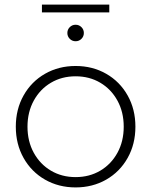

<svg xmlns="http://www.w3.org/2000/svg" viewBox="-20 -814 660 838"><path d="M176.5 -30C216.2 -7.3 260.7 4 310 4C359.3 4 403.8 -7.3 443.5 -30C483.2 -52.7 514.3 -84.2 537 -124.5C559.7 -164.8 571 -210.3 571 -261C571 -311.7 559.7 -357.2 537 -397.5C514.3 -437.8 483.2 -469.3 443.5 -492C403.8 -514.7 359.3 -526 310 -526C260.7 -526 216.2 -514.7 176.5 -492C136.8 -469.3 105.7 -437.8 83 -397.5C60.3 -357.2 49 -311.7 49 -261C49 -210.3 60.3 -164.8 83 -124.5C105.7 -84.2 136.8 -52.7 176.5 -30ZM417.5 -69C385.8 -50.3 350 -41 310 -41C270 -41 234.2 -50.3 202.5 -69C170.8 -87.7 145.8 -113.7 127.5 -147C109.2 -180.3 100 -218.3 100 -261C100 -303.7 109.2 -341.7 127.5 -375C145.8 -408.3 170.8 -434.3 202.5 -453C234.2 -471.7 270 -481 310 -481C350 -481 385.8 -471.7 417.5 -453C449.2 -434.3 474.2 -408.3 492.5 -375C510.8 -341.7 520 -303.7 520 -261C520 -218.3 510.8 -180.3 492.5 -147C474.2 -113.7 449.2 -87.7 417.5 -69ZM284.5 -644.5C291.5 -637.5 300 -634 310 -634C320 -634 328.5 -637.5 335.5 -644.5C342.5 -651.5 346 -660 346 -670C346 -680 342.5 -688.5 335.5 -695.5C328.5 -702.5 320 -706 310 -706C300 -706 291.5 -702.5 284.5 -695.5C277.5 -688.5 274 -680 274 -670C274 -660 277.5 -651.5 284.5 -644.5ZM163 -794V-760H457V-794Z"/></svg>

Font: Montserrat Custom ExtraLight
Style: Regular
Weight: 300
Designer: Julieta Ulanovsky
Foundry: Julieta Ulanovsky
Version: Version 7.200